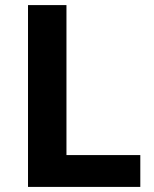

<svg xmlns="http://www.w3.org/2000/svg" viewBox="-20 -734 605 754"><path d="M90 0V-714H241V-125H531V0Z"/></svg>

Font: Noto Sans Kannada
Style: Regular
Weight: 400
Designer: Jelle Bosma - Monotype Design Team
Foundry: Monotype Imaging Inc.
Version: Version 2.003